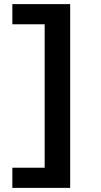

<svg xmlns="http://www.w3.org/2000/svg" viewBox="-20 -758 491 933"><path d="M321 -738V155H197V-738ZM232 57V155H40V57ZM232 -738V-640H40V-738Z"/></svg>

Font: REM Medium
Style: Regular
Weight: 500
Designer: Octavio Pardo
Foundry: Ashler Design
Version: Version 1.005;gftools[0.9.28]